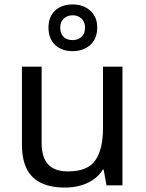

<svg xmlns="http://www.w3.org/2000/svg" viewBox="-20 -837 658 867"><path d="M533 -536V0H461L448 -71H444Q427 -43 400 -25Q373 -7 341 1.5Q309 10 274 10Q210 10 166.5 -10.5Q123 -31 101 -74Q79 -117 79 -185V-536H168V-191Q168 -127 197 -95Q226 -63 287 -63Q376 -63 410.5 -113Q445 -163 445 -257V-536ZM308 -606Q259 -606 229 -634Q199 -662 199 -712Q199 -762 229 -789.5Q259 -817 308 -817Q355 -817 387 -789.5Q419 -762 419 -713Q419 -662 387.5 -634Q356 -606 308 -606ZM308 -656Q333 -656 348.5 -671Q364 -686 364 -712Q364 -738 348 -753Q332 -768 308 -768Q284 -768 268 -753Q252 -738 252 -712Q252 -686 266.5 -671Q281 -656 308 -656Z"/></svg>

Font: Noto Sans Meetei Mayek
Style: Regular
Weight: 400
Designer: Monotype Design Team and Neelakash Kshetrimayum
Foundry: Monotype Imaging Inc.
Version: Version 2.002